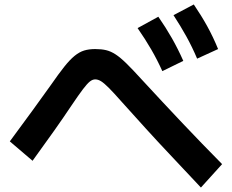

<svg xmlns="http://www.w3.org/2000/svg" viewBox="-20 -838 1040 861"><path d="M708 -519Q685 -570 658 -616.5Q631 -663 597 -712L690 -763Q724 -714 751 -666.5Q778 -619 802 -565ZM864 -575Q842 -627 816 -674Q790 -721 758 -770L849 -818Q883 -768 909.5 -720Q936 -672 958 -618ZM881 3Q809 -74 748 -138.5Q687 -203 633.5 -262Q580 -321 527 -380Q490 -422 468.5 -443.5Q447 -465 433.5 -473.5Q420 -482 407 -482Q395 -482 383 -472.5Q371 -463 352 -438Q333 -413 300 -364Q266 -313 224 -253.5Q182 -194 126 -117L24 -204Q81 -281 126.5 -343.5Q172 -406 209 -458Q243 -507 268 -538.5Q293 -570 314.5 -587.5Q336 -605 357.5 -611.5Q379 -618 407 -618Q435 -618 456 -613Q477 -608 498.5 -594Q520 -580 547.5 -553Q575 -526 615 -482Q710 -379 797.5 -286.5Q885 -194 976 -102Z"/></svg>

Font: M PLUS 1
Style: Bold
Weight: 700
Designer: Coji Morishita
Foundry: UNDERFOREST DESIGN
Version: Version 1.001